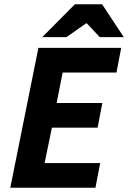

<svg xmlns="http://www.w3.org/2000/svg" viewBox="-20 -875 597 895"><path d="M28 0 159 -652H545L523 -537H272L244 -395H457L435 -280H222L188 -115H447L425 0ZM177 -702 329 -855H456L557 -702H445L385 -766H381L290 -702Z"/></svg>

Font: Source Sans 3 ExtraLight
Style: Bold Italic
Weight: 700
Italic angle: -11°
Version: Version 3.052;hotconv 1.1.0;makeotfexe 2.6.0